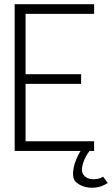

<svg xmlns="http://www.w3.org/2000/svg" viewBox="-20 -720 534 916"><path d="M429 0H50V-700H429V-654H102V-366H367V-320H102V-46H429ZM494 153Q465 172 434 175Q403 178 377.5 169Q352 160 338 144Q323 122 331.5 80Q340 38 368 -6H413Q400 7 388 30.5Q376 54 372 77.5Q368 101 379 115Q394 134 422.5 135Q451 136 472 123Z"/></svg>

Font: Kulim Park ExtraLight
Style: Regular
Weight: 275
Designer: Noponies / Dale Sattler
Foundry: Noponies
Version: Version 1.000; ttfautohint (v1.8.3)